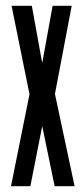

<svg xmlns="http://www.w3.org/2000/svg" viewBox="-20 -644 290 664"><path d="M18 0 82 -318 20 -624H90L126 -426L162 -624H228L170 -319L238 0H169L126 -208L85 0Z"/></svg>

Font: Inconsolata UltraCondensed ExtraBold
Style: Regular
Weight: 800
Width: 1
Monospace: yes
Designer: Raph Levien, Cyreal, Brenton Simpson
Foundry: Raph Levien, Cyreal, Google
Version: Version 3.001; ttfautohint (v1.8.2.53-6de2)